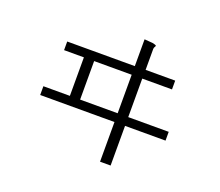

<svg xmlns="http://www.w3.org/2000/svg" viewBox="-121 -940 1242 1084"><g transform="rotate(20 500.0 -398.5)"><path d="M623 -761.7 574.2 -765.6V-604.5H168V-552.7H287.1V-321.3H127.9V-268.6H574.2V-30.3H637.7V-268.6H880.9V-321.3H637.7V-552.7H816.4V-605.5H638.7V-729.5Q638.7 -735.4 640.6 -740.2Q641.6 -742.2 644.5 -747.1Q647.5 -752 645.5 -754.9Q641.6 -757.8 623 -761.7ZM574.2 -552.7V-321.3H348.6V-552.7Z"/></g></svg>

Font: Dotum
Style: Regular
Weight: 400
Version: Version 2.21